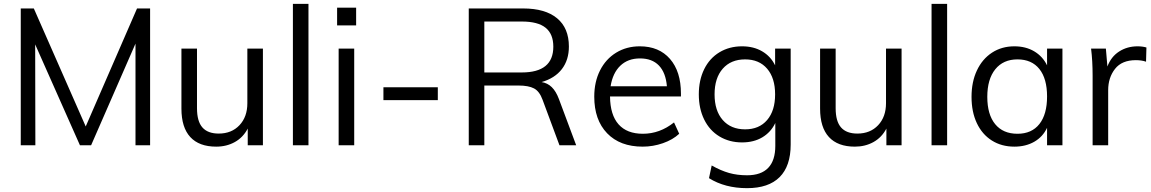

<svg xmlns="http://www.w3.org/2000/svg" viewBox="-20 -756 5989 999"><path d="M693 -712H761V0H685V-529L454 0H396L163 -525L164 0H88V-712H156L426 -98Z M1348 -503V0H1269V-87Q1245 -41 1202 -17Q1159 7 1105 7Q1016 7 970 -43Q924 -93 924 -191V-503H1005V-193Q1005 -125 1033 -93Q1061 -61 1118 -61Q1185 -61 1226 -104.5Q1267 -148 1267 -219V-503Z M1504 0V-736H1585V0Z M1742 0V-503H1823V0ZM1734 -716H1833V-624H1734Z M1975 -235V-302H2258V-235Z M2978 0H2891L2803 -237Q2787 -281 2758.5 -296Q2730 -311 2678 -311H2500V0H2419V-712H2702Q2817 -712 2878.5 -661Q2940 -610 2940 -514Q2940 -444 2903.5 -396.5Q2867 -349 2798 -329Q2829 -324 2851 -302.5Q2873 -281 2888 -241ZM2695 -379Q2859 -379 2859 -513Q2859 -579 2819 -611.5Q2779 -644 2695 -644H2500V-379Z M3523 -254H3154Q3155 -158 3198.5 -109Q3242 -60 3325 -60Q3413 -60 3487 -119L3514 -60Q3481 -29 3429.5 -11Q3378 7 3324 7Q3206 7 3139 -62.5Q3072 -132 3072 -253Q3072 -330 3102 -389.5Q3132 -449 3186 -482Q3240 -515 3309 -515Q3409 -515 3466 -449.5Q3523 -384 3523 -269ZM3157 -307H3450Q3444 -378 3408.5 -415Q3373 -452 3310 -452Q3247 -452 3207.5 -414Q3168 -376 3157 -307Z M4094 -503V-4Q4094 108 4036.5 165.5Q3979 223 3867 223Q3752 223 3669 171L3683 105Q3731 132 3773.5 144Q3816 156 3867 156Q3940 156 3977 117.5Q4014 79 4014 3V-116Q3991 -68 3946.5 -41.5Q3902 -15 3841 -15Q3775 -15 3723.5 -46Q3672 -77 3644 -134Q3616 -191 3616 -265Q3616 -339 3644 -396Q3672 -453 3723.5 -484Q3775 -515 3841 -515Q3901 -515 3945.5 -489Q3990 -463 4013 -416V-503ZM4013 -265Q4013 -350 3971.5 -398.5Q3930 -447 3857 -447Q3783 -447 3740.5 -398.5Q3698 -350 3698 -265Q3698 -180 3740.5 -131.5Q3783 -83 3857 -83Q3930 -83 3971.5 -131.5Q4013 -180 4013 -265Z M4671 -503V0H4592V-87Q4568 -41 4525 -17Q4482 7 4428 7Q4339 7 4293 -43Q4247 -93 4247 -191V-503H4328V-193Q4328 -125 4356 -93Q4384 -61 4441 -61Q4508 -61 4549 -104.5Q4590 -148 4590 -219V-503Z M4827 0V-736H4908V0Z M5508 -503V0H5428V-91Q5406 -44 5361.5 -18.5Q5317 7 5258 7Q5191 7 5140.5 -25Q5090 -57 5062.5 -115.5Q5035 -174 5035 -252Q5035 -330 5063 -389.5Q5091 -449 5141.5 -482Q5192 -515 5258 -515Q5317 -515 5361 -489Q5405 -463 5428 -416V-503ZM5428 -254Q5428 -347 5388 -397Q5348 -447 5274 -447Q5200 -447 5158.5 -395.5Q5117 -344 5117 -252Q5117 -160 5158 -110Q5199 -60 5274 -60Q5348 -60 5388 -110.5Q5428 -161 5428 -254Z M5945 -509 5943 -435Q5920 -443 5890 -443Q5817 -443 5781.5 -397.5Q5746 -352 5746 -287V0H5665V-362Q5665 -440 5657 -503H5734L5742 -410Q5761 -461 5803 -488Q5845 -515 5899 -515Q5924 -515 5945 -509Z"/></svg>

Font: Muli-Regular
Style: Regular
Weight: 400
Version: Version 2.000